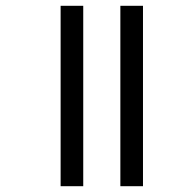

<svg xmlns="http://www.w3.org/2000/svg" viewBox="-20 -642 617 662"><path d="M395 0H473V-622H395ZM189 0H267V-622H189Z"/></svg>

Font: Noto Sans Gurmukhi UI SemiCondensed
Style: Regular
Weight: 400
Width: 4
Designer: Jelle Bosma - Monotype Design Team
Foundry: Monotype Imaging Inc.
Version: Version 2.004